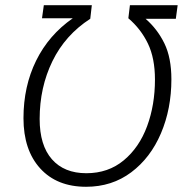

<svg xmlns="http://www.w3.org/2000/svg" viewBox="-20 -705 728 736"><path d="M70 -252Q70 -374 118.5 -472.5Q167 -571 259 -635H141L148 -685H332L326 -633Q230 -571 181 -470.5Q132 -370 132 -249Q132 -148 179 -94.5Q226 -41 311 -41Q395 -41 454.5 -90.5Q514 -140 544 -221.5Q574 -303 574 -400Q574 -482 547 -538Q520 -594 472 -635L478 -685H661L654 -633H538Q583 -594 610 -539Q637 -484 637 -401Q637 -288 597 -194Q557 -100 483 -44.5Q409 11 310 11Q198 11 134 -59.5Q70 -130 70 -252Z"/></svg>

Font: FiraGO Light
Style: Italic
Weight: 300
Italic angle: -8°
Designer: bBox Type GmbH
Foundry: bBox Type GmbH
Version: Version 1.001